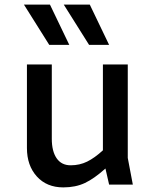

<svg xmlns="http://www.w3.org/2000/svg" viewBox="-20 -802 680 834"><path d="M454 0 438 -70Q389 -26 348.5 -7Q308 12 255 12Q183 12 140 -35.5Q97 -83 97 -159V-522H205V-199Q205 -145 226 -114.5Q247 -84 287 -84Q326 -84 358.5 -100Q391 -116 427 -149V-522H535V-116L557 0ZM84 -782H197L281 -607H194ZM257 -782H370L454 -607H367Z"/></svg>

Font: Amiko SemiBold
Style: Regular
Weight: 600
Designer: Pablo Impallari, Rodrigo Fuenzalida, Andres Torresi
Foundry: Impallari Type
Version: Version 1.001; ttfautohint (v1.3)